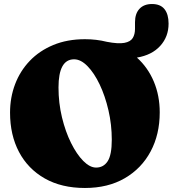

<svg xmlns="http://www.w3.org/2000/svg" viewBox="-20 -915 858 955"><path d="M402.5 -720Q460 -720 511.5 -707Q568.5 -696 598.8 -701.8Q629 -707.5 640.2 -725.8Q651.5 -744 651.5 -771.5V-804Q651.5 -847.5 673.8 -871.2Q696 -895 736 -895Q778 -895 798.2 -869.5Q818.5 -844 818.5 -797.5Q818.5 -732.5 777 -686.8Q735.5 -641 661 -628.5Q715.5 -579.5 745 -509.5Q774.5 -439.5 774.5 -356Q774.5 -246.5 729.2 -161.8Q684 -77 600.5 -28.5Q517 20 402.5 20Q286 20 202.5 -27.5Q119 -75 74.5 -159.2Q30 -243.5 30 -355Q30 -430 55 -496Q80 -562 128 -612.2Q176 -662.5 245.2 -691.2Q314.5 -720 402.5 -720ZM536 -220Q536 -295 519.5 -366.2Q503 -437.5 475.8 -494.8Q448.5 -552 415.2 -586Q382 -620 348.5 -620Q271 -620 271 -480Q271 -403 288.2 -331.5Q305.5 -260 333.5 -203.8Q361.5 -147.5 394.2 -114.5Q427 -81.5 458 -81.5Q495 -81.5 515.5 -113Q536 -144.5 536 -220Z"/></svg>

Font: Fraunces 9pt S100 Black
Style: Regular
Weight: 900
Version: Version 1.000; ttfautohint (v1.8.3)